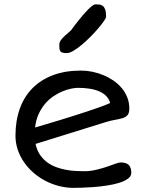

<svg xmlns="http://www.w3.org/2000/svg" viewBox="-20 -865 692 896"><path d="M291.5 -617.2Q278.3 -617.2 271.5 -619.4Q264.6 -621.6 261.2 -626.5Q257.8 -631.3 257.3 -638.9Q256.8 -646.5 256.8 -657.2Q256.8 -668.5 265.1 -679.2Q273.4 -689.9 284.4 -699.7Q295.4 -709.5 305.7 -718.3Q315.9 -727.1 319.8 -734.9Q323.2 -739.7 330.8 -749.5Q338.4 -759.3 348.1 -771.5Q357.9 -783.7 368.9 -796.6Q379.9 -809.6 390.6 -820.3Q401.4 -831.1 410.6 -837.9Q419.9 -844.7 425.8 -844.7Q435.1 -844.7 443.8 -843.8Q452.6 -842.8 459.7 -837.4Q466.8 -832 470.9 -820.3Q475.1 -808.6 475.1 -786.6Q475.1 -781.2 465.1 -766.8Q455.1 -752.4 439.2 -733.6Q423.3 -714.8 403.1 -694.3Q382.8 -673.8 362.5 -656.7Q342.3 -639.6 323.5 -628.4Q304.7 -617.2 291.5 -617.2ZM52.2 -231.9Q52.2 -301.3 72.3 -357.4Q92.3 -413.6 131.3 -453.1Q170.4 -492.7 227.3 -514.2Q284.2 -535.6 358.4 -535.6Q383.8 -535.6 410.4 -530.3Q437 -524.9 461.9 -514.6Q486.8 -504.4 509 -489.3Q531.2 -474.1 547.9 -454.3Q564.5 -434.6 574 -410.4Q583.5 -386.2 583.5 -357.9Q583.5 -335.9 573.7 -326.2Q564 -316.4 547.9 -312.5Q533.7 -308.6 514.9 -305.4Q496.1 -302.2 472.7 -294.9L146 -193.4Q152.3 -163.6 166.7 -142.6Q181.2 -121.6 200.4 -107.4Q219.7 -93.3 242.4 -85Q265.1 -76.7 288.1 -72.5Q311 -68.4 332.8 -67.1Q354.5 -65.9 372.1 -65.9Q399.9 -65.9 427.2 -72.3Q454.6 -78.6 477.5 -86.4Q500.5 -94.2 517.8 -100.6Q535.2 -106.9 543 -106.9Q568.8 -106.9 580.8 -95.2Q592.8 -83.5 592.8 -58.6Q592.8 -42.5 576.4 -30.8Q560.1 -19 534.2 -11.2Q508.3 -3.4 476.8 1.2Q445.3 5.9 415.3 8.1Q385.3 10.3 360.4 11Q335.4 11.7 322.8 11.7Q289.1 11.7 255.6 3.2Q222.2 -5.4 192.1 -21Q162.1 -36.6 136.5 -58.8Q110.8 -81.1 92 -108.2Q73.2 -135.3 62.7 -166.5Q52.2 -197.8 52.2 -231.9ZM143.6 -270Q166.5 -276.9 196.3 -285.6Q226.1 -294.4 259 -304.4Q292 -314.5 325.9 -325.2Q359.9 -335.9 391.4 -346.4Q422.9 -356.9 449.5 -366.5Q476.1 -376 494.1 -384.3Q488.8 -402.8 476.1 -416.3Q463.4 -429.7 444.1 -438.2Q424.8 -446.8 399.4 -450.9Q374 -455.1 343.8 -455.1Q330.1 -455.1 311.3 -451.2Q292.5 -447.3 271.7 -438.7Q251 -430.2 229.7 -416Q208.5 -401.9 190.9 -381.3Q173.3 -360.8 160.6 -333.3Q147.9 -305.7 143.6 -270Z"/></svg>

Font: Short Stack
Style: Regular
Weight: 400
Designer: James Grieshaber
Foundry: James Grieshaber
Version: Version 1.002